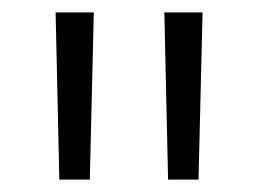

<svg xmlns="http://www.w3.org/2000/svg" viewBox="-20 -720 416 309"><path d="M250.5 -431 244.5 -700H306L299.5 -431ZM75.5 -431 69.5 -700H131L124.5 -431Z"/></svg>

Font: Overpass ExtraLight
Style: Regular
Weight: 250
Designer: Delve Withrington, Dave Bailey, Thomas Jockin
Foundry: Delve Fonts LLC
Version: Version 4.000